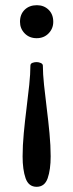

<svg xmlns="http://www.w3.org/2000/svg" viewBox="-20 -485 282 739"><path d="M122 -465Q149 -465 167 -447.5Q185 -430 185 -401Q185 -375 167 -356.5Q149 -338 121 -338Q93 -338 75 -356.5Q57 -375 57 -401Q57 -430 75 -447.5Q93 -465 122 -465ZM97 -232Q97 -240 104.5 -243Q112 -246 121 -246Q129 -246 137 -242.5Q145 -239 145 -232Q145 -201 149.5 -158Q154 -115 160 -67.5Q166 -20 170.5 28Q175 76 175 117Q175 168 163.5 201Q152 234 121 234Q90 234 78.5 201Q67 168 67 117Q67 76 71.5 28Q76 -20 82 -67.5Q88 -115 92.5 -158Q97 -201 97 -232Z"/></svg>

Font: Alice
Style: Regular
Weight: 400
Designer: Cyreal (www.cyreal.org)
Foundry: Cyreal (www.cyreal.org)
Version: Version 1.010